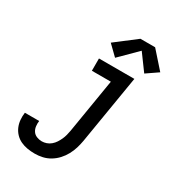

<svg xmlns="http://www.w3.org/2000/svg" viewBox="-230 -1108 1128 1245"><g transform="rotate(30 334.5 -486.0)"><path d="M227 8Q199 8 172 3.5Q145 -1 121.5 -12Q98 -23 80 -41.5Q62 -60 51.5 -84Q41 -108 38.5 -135.5Q36 -163 40 -190H147Q144 -171 146.5 -150.5Q149 -130 159.5 -114.5Q170 -99 188.5 -91.5Q207 -84 227 -84Q244 -84 261.5 -90Q279 -96 293.5 -108.5Q308 -121 318 -136.5Q328 -152 335.5 -168.5Q343 -185 347.5 -202.5Q352 -220 355 -237L422 -643H280V-735H545L460 -222Q455 -193 446.5 -165Q438 -137 423.5 -110Q409 -83 388 -60Q367 -37 340.5 -21Q314 -5 285 1.5Q256 8 227 8ZM368 -791 295 -862 449 -980H559L669 -856L583 -797L495 -917Z"/></g></svg>

Font: Iosevka Curly Slab SmBdEx
Style: Italic
Weight: 600
Width: 7
Italic angle: -9°
Monospace: yes
Designer: Belleve Invis
Foundry: Belleve Invis
Version: Version 11.1.0; ttfautohint (v1.8.3)